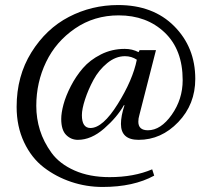

<svg xmlns="http://www.w3.org/2000/svg" viewBox="-20 -727 833 762"><path d="M305 -270Q305 -219 339 -219Q388 -219 447.5 -314.5Q507 -410 523 -490Q502 -504 476 -504Q439 -504 405.5 -476.5Q372 -449 351 -410Q330 -371 317.5 -332.5Q305 -294 305 -270ZM46 -303Q46 -425 104.5 -519Q163 -613 253.5 -660Q344 -707 449 -707Q588 -707 671.5 -623Q755 -539 755 -414Q755 -313 687.5 -242.5Q620 -172 530 -172Q460 -172 460 -235Q460 -267 474 -309L472 -310Q445 -262 393.5 -217Q342 -172 289 -172Q262 -172 242.5 -191.5Q223 -211 223 -255Q223 -279 232 -312.5Q241 -346 261 -385Q281 -424 309 -456.5Q337 -489 380.5 -511Q424 -533 475 -533Q505 -533 530 -520L534 -528H599L533 -270Q529 -257 529 -244Q529 -210 567 -210Q618 -210 661.5 -271.5Q705 -333 705 -409Q705 -530 633.5 -598Q562 -666 451 -666Q354 -666 278 -614Q202 -562 163 -481Q124 -400 124 -307Q124 -257 138.5 -210.5Q153 -164 184.5 -120.5Q216 -77 275.5 -50.5Q335 -24 415 -24Q511 -24 584 -55L592 -30Q510 15 387 15Q323 15 263 -5Q203 -25 154 -62.5Q105 -100 75.5 -162.5Q46 -225 46 -303Z"/></svg>

Font: Heuristica
Style: Regular
Weight: 400
Version: Version 1.0.1 ; ttfautohint (v1.4.1)